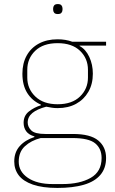

<svg xmlns="http://www.w3.org/2000/svg" viewBox="-20 -711 567 943"><path d="M501 65Q501 115 473 148Q445 181 391.5 196.5Q338 212 262 212Q188 212 141 195.5Q94 179 72 150Q50 121 50 82Q50 37 76.5 7Q103 -23 149 -38V-41Q121 -49 108.5 -66.5Q96 -84 96 -108Q96 -143 122 -163.5Q148 -184 181 -194V-197Q138 -216 114 -254Q90 -292 90 -349Q90 -400 111 -438Q132 -476 171 -497Q210 -518 263 -518Q283 -518 301 -515Q319 -512 335 -506H501V-487H371V-485Q401 -469 418.5 -431.5Q436 -394 436 -349Q436 -298 414 -260Q392 -222 353.5 -201Q315 -180 263 -180Q248 -180 235 -182Q222 -184 207 -187Q162 -175 139 -156Q116 -137 116 -109Q116 -88 133.5 -70.5Q151 -53 203 -53H338Q424 -53 462.5 -21Q501 11 501 65ZM263 -199Q334 -199 373 -237Q412 -275 412 -330V-368Q412 -424 373 -461.5Q334 -499 263 -499Q192 -499 153 -461.5Q114 -424 114 -368V-330Q114 -275 153.5 -237Q193 -199 263 -199ZM479 65Q479 19 447.5 -7Q416 -33 335 -33H180Q133 -21 102.5 7Q72 35 72 83Q72 132 117 162.5Q162 193 238 193H287Q372 193 425.5 162.5Q479 132 479 65ZM264 -642Q251 -642 246 -648.5Q241 -655 241 -663V-670Q241 -678 246 -684.5Q251 -691 264 -691Q277 -691 282 -684.5Q287 -678 287 -670V-663Q287 -655 282 -648.5Q277 -642 264 -642Z"/></svg>

Font: IBM Plex Sans Thin
Style: Regular
Weight: 250
Designer: Mike Abbink, Paul van der Laan, Pieter van Rosmalen
Foundry: Bold Monday
Version: Version 3.201